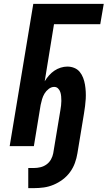

<svg xmlns="http://www.w3.org/2000/svg" viewBox="-20 -755 556 992"><path d="M156 217H126V113H156Q172 113 189 109Q206 105 220.5 94.5Q235 84 243.5 68.5Q252 53 255 37L292 -186Q294 -198 295.5 -210Q297 -222 297 -233.5Q297 -245 296 -257Q295 -269 291.5 -279.5Q288 -290 280 -298Q272 -306 260 -306Q245 -306 231.5 -295.5Q218 -285 210 -271.5Q202 -258 197.5 -243Q193 -228 190 -213L155 0H30L152 -735H516L498 -630H259L211 -335Q220 -350 232.5 -364.5Q245 -379 260.5 -389.5Q276 -400 293.5 -405.5Q311 -411 328 -411Q347 -411 364 -404Q381 -397 392 -383.5Q403 -370 409.5 -353Q416 -336 419 -318Q422 -300 423 -281.5Q424 -263 423 -244.5Q422 -226 419.5 -207Q417 -188 414 -169L380 37Q376 62 367 87Q358 112 342 134Q326 156 304 172.5Q282 189 257 199.5Q232 210 206.5 213.5Q181 217 156 217Z"/></svg>

Font: Iosevka SS04 Extrabold
Style: Italic
Weight: 800
Italic angle: -9°
Monospace: yes
Designer: Belleve Invis
Foundry: Belleve Invis
Version: Version 19.0.0; ttfautohint (v1.8.4)